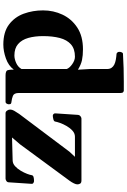

<svg xmlns="http://www.w3.org/2000/svg" viewBox="188 -984 811 1228"><g transform="rotate(90 594.0 -370.5)"><path d="M265.6 14.2Q185.5 14.2 137.5 -22Q89.4 -58.1 68.1 -116.2Q46.9 -174.3 46.9 -240.2Q46.9 -306.2 74.2 -364.3Q101.6 -422.4 156.7 -458.7Q211.9 -495.1 295.9 -495.1Q335 -495.1 364.3 -489Q393.6 -482.9 426.3 -462.9L421.9 -539.6V-648.9Q421.9 -666.5 414.3 -677.7Q406.7 -689 393.3 -695.6Q379.9 -702.1 362.1 -705.3Q344.2 -708.5 323.7 -710Q318.8 -712.4 315.4 -716.3Q312 -720.2 312 -729.5Q312 -735.4 315.2 -742.9Q318.4 -750.5 323.7 -751Q369.6 -753.9 416.7 -755.1Q463.9 -756.3 502.4 -756.3Q541 -756.3 560.5 -756.3Q564.5 -756.3 569.8 -752.2Q575.2 -748 575.2 -736.3V-85.4Q575.2 -54.2 593.5 -47.1Q611.8 -40 629.9 -38.1Q640.1 -37.1 643.8 -34.2Q647.5 -31.2 647.5 -20Q647.5 -14.6 643.3 -7.3Q639.2 0 630.9 0H462.9Q433.6 0 429.4 -13.4Q425.3 -26.9 425.8 -52.7Q400.9 -18.6 354.2 -2.2Q307.6 14.2 265.6 14.2ZM335.4 -56.6Q357.9 -56.6 383.5 -68.1Q409.2 -79.6 421.9 -102.1V-391.1Q415.5 -409.2 390.9 -426.5Q366.2 -443.8 343.3 -443.8Q293 -443.8 264.2 -418.2Q235.4 -392.6 223.4 -346.7Q211.4 -300.8 211.4 -240.2Q211.4 -187 223.1 -145.5Q234.9 -104 262 -80.3Q289.1 -56.6 335.4 -56.6ZM704.6 0Q694.8 0 688 -9.5Q681.2 -19 681.2 -29.3Q681.2 -41.5 688.5 -54.4Q695.8 -67.4 709 -86.9L951.2 -409.2L999.5 -460.9L1002.9 -443.8H855Q833.5 -443.8 816.2 -428Q798.8 -412.1 786.1 -389.9Q773.4 -367.7 766.4 -347.4Q759.3 -327.1 758.3 -318.4Q757.3 -309.1 742.9 -305.7Q728.5 -302.2 720.7 -302.2Q715.3 -302.2 710.2 -306.4Q705.1 -310.5 705.6 -318.8L715.3 -464.4Q716.3 -473.1 723.6 -479Q731 -484.9 738.3 -485.4H1134.3Q1149.9 -485.4 1154.8 -477.3Q1159.7 -469.2 1159.7 -459Q1159.7 -450.7 1153.3 -437.3Q1147 -423.8 1136.7 -409.7L903.3 -92.3L844.2 -23.4L841.8 -41L1006.8 -45.4Q1026.9 -45.9 1043.5 -61Q1060.1 -76.2 1072.5 -97.2Q1085 -118.2 1092.3 -137.7Q1099.6 -157.2 1100.6 -166Q1101.6 -175.8 1112.3 -179Q1123 -182.1 1138.7 -182.1Q1144 -182.1 1150.6 -178Q1157.2 -173.8 1156.2 -165.5L1146.5 -20Q1146 -10.7 1138.4 -5.6Q1130.9 -0.5 1123.5 0Z"/></g></svg>

Font: Gelasio
Style: Bold
Weight: 700
Designer: Eben Sorkin
Foundry: Eben Sorkin
Version: Version 1.008